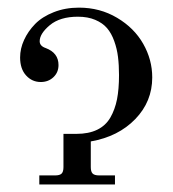

<svg xmlns="http://www.w3.org/2000/svg" viewBox="-20 -488 458 508"><path d="M147.9 -133.8H182.1Q214.8 -133.8 237.3 -144.8Q259.8 -155.8 272 -177Q284.2 -198.2 289.6 -225.3Q294.9 -252.4 294.9 -289.1Q294.9 -315.9 292.2 -337.4Q289.6 -358.9 282.2 -379.4Q274.9 -399.9 263.2 -413.6Q251.5 -427.2 231.9 -435.5Q212.4 -443.8 186 -443.8Q138.7 -443.8 111.8 -421.4Q85 -398.9 85 -378.9Q85 -366.2 101.1 -360.8Q134.8 -348.1 134.8 -315.9Q134.8 -296.4 121.3 -283.7Q107.9 -271 87.9 -271Q64.9 -271 49.1 -288.3Q33.2 -305.7 33.2 -335.9Q33.2 -359.4 43.7 -382.3Q54.2 -405.3 73 -424.6Q91.8 -443.8 122.3 -455.8Q152.8 -467.8 189 -467.8Q244.6 -467.8 289.8 -440.9Q335 -414.1 358.9 -372.1Q382.8 -330.1 382.8 -283.2Q382.8 -219.2 337.9 -172.9Q293 -126.5 220.2 -113.8V-45.9Q220.2 -33.7 225.1 -28.8Q230 -23.9 242.2 -23.9H284.2V0H84V-23.9H126Q138.2 -23.9 143.1 -28.8Q147.9 -33.7 147.9 -45.9Z"/></svg>

Font: Flanker Steampunk
Style: Regular
Weight: 400
Designer: Alexey Kryukov, Leonardo Di Lena
Foundry: Alexey Kryukov, Leonardo Di Lena
Version: 1.210